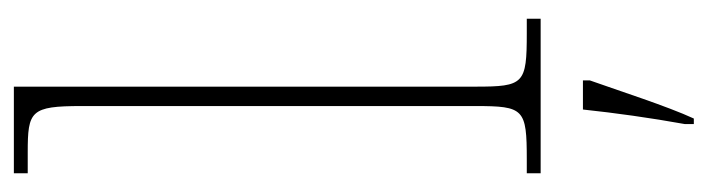

<svg xmlns="http://www.w3.org/2000/svg" viewBox="-392 -408 1021 277"><g transform="rotate(-90 118.5 -269.5)"><path d="M7 0H230V-20H209C136 -20 132 -24 132 -94V-760H7V-740H37C97 -740 104 -736 104 -662V-94C104 -24 100 -20 27 -20H7ZM78 208V221H86C104 182 126 113 141 71V61H99C94 108 87 158 78 208Z"/></g></svg>

Font: Noto Serif Armenian SemiCondensed Thin
Style: Regular
Weight: 100
Width: 4
Designer: Monotype Design Team
Foundry: Monotype Imaging Inc.
Version: Version 2.008